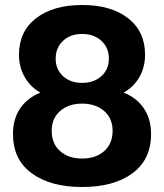

<svg xmlns="http://www.w3.org/2000/svg" viewBox="-20 -734 657 769"><path d="M32 -197Q32 -259 62 -301.5Q92 -344 142 -363Q101 -386 78.5 -426Q56 -466 56 -515Q56 -608 124.5 -661Q193 -714 309 -714Q425 -714 493 -661Q561 -608 561 -515Q561 -465 538.5 -425.5Q516 -386 475 -363Q525 -344 555 -301.5Q585 -259 585 -197Q585 -95 510.5 -40Q436 15 309 15Q182 15 107 -40Q32 -95 32 -197ZM416 -499Q416 -543 386 -570.5Q356 -598 309 -598Q262 -598 232.5 -570.5Q203 -543 203 -499Q203 -456 232.5 -429Q262 -402 309 -402Q356 -402 386 -429Q416 -456 416 -499ZM431 -210Q431 -260 397 -289.5Q363 -319 309 -319Q255 -319 221 -289.5Q187 -260 187 -210Q187 -159 220.5 -129Q254 -99 309 -99Q364 -99 397.5 -129Q431 -159 431 -210Z"/></svg>

Font: Prompt SemiBold
Style: Regular
Weight: 600
Designer: Katatrad Team
Foundry: CadsonDemak
Version: Version 1.001